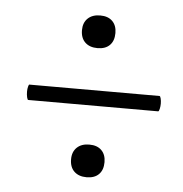

<svg xmlns="http://www.w3.org/2000/svg" viewBox="-39 -439 464 486"><g transform="rotate(5 193.0 -195.5)"><path d="M29 -193Q29 -200 30.5 -205.5Q32 -211 33 -211H364Q366 -211 367.5 -205Q369 -199 369 -192Q369 -185 367.5 -178.5Q366 -172 364 -172H34Q32 -172 30.5 -178.5Q29 -185 29 -193ZM155 -32Q155 -51 166.5 -62Q178 -73 198 -73Q218 -73 229 -62Q240 -51 240 -32Q240 -12 229 -1Q218 10 198 10Q178 10 166.5 -1Q155 -12 155 -32ZM154 -360Q154 -379 165.5 -390Q177 -401 197 -401Q217 -401 228 -390Q239 -379 239 -360Q239 -340 228 -329Q217 -318 197 -318Q177 -318 165.5 -329Q154 -340 154 -360Z"/></g></svg>

Font: Cormorant Garamond
Style: Italic
Weight: 400
Italic angle: -10°
Designer: Christian Thalmann (Catharsis Fonts)
Foundry: Catharsis Fonts
Version: Version 4.000